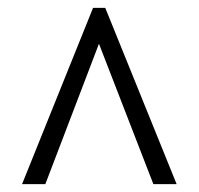

<svg xmlns="http://www.w3.org/2000/svg" viewBox="-20 -734 505 487"><path d="M36 -267 216 -714H247L428 -267H369L231 -623L95 -267Z"/></svg>

Font: Noto Serif Thai Condensed
Style: Regular
Weight: 400
Width: 3
Designer: Monotype Design Team
Foundry: Monotype Imaging Inc.
Version: Version 2.002; ttfautohint (v1.8.4.7-5d5b)